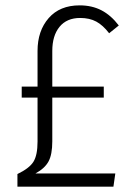

<svg xmlns="http://www.w3.org/2000/svg" viewBox="-20 -696 501 716"><path d="M112 -49H410L403 0H45V-47Q89 -68 104.5 -92.5Q120 -117 120 -168V-332H61V-373H120V-506Q120 -581 161.5 -628.5Q203 -676 277 -676Q323 -676 358.5 -657.5Q394 -639 423 -601L387 -572Q364 -602 339 -615.5Q314 -629 279 -629Q229 -629 202 -596Q175 -563 175 -506V-373H367V-332H175V-169Q175 -120 161 -94Q147 -68 112 -49Z"/></svg>

Font: Fira Sans Condensed Light
Style: Regular
Weight: 300
Width: 3
Designer: bBox Type GmbH & Carrois Corporate GbR & Edenspiekermann AG
Foundry: bBox Type GmbH & Carrois Corporate GbR & Edenspiekermann AG
Version: Version 4.301